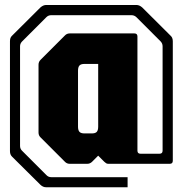

<svg xmlns="http://www.w3.org/2000/svg" viewBox="-20 -674 760 790"><path d="M170 96.5Q157 96.5 146.5 86.5L30 -29Q24.5 -34.5 22.8 -40.2Q21 -46 21 -52.5V-504Q21 -511 22.8 -516.8Q24.5 -522.5 30 -527.5L146.5 -643.5Q158 -653.5 170 -653.5H541.5Q553.5 -653.5 565 -643.5L681.5 -527.5Q691 -519.5 691 -504V-12.5Q691 0 678.5 0H426Q420 0 416.5 -2.5Q413 -5 409 -8.5L384 -33.5L359 -8.5Q350.5 0 339 0H267Q255 0 247 -8.5L147 -108.5Q138.5 -116.5 138.5 -128.5V-408Q138.5 -419.5 147 -428L247 -528Q255 -536.5 267 -536.5H533Q545.5 -536.5 545.5 -524V-54Q545.5 -41.5 558 -41.5H636.5Q649 -41.5 649 -54V-483.5Q649 -495 641 -503.5L541 -603.5Q532.5 -611.5 521 -611.5H191Q179 -611.5 171 -603.5L71 -503.5Q62.5 -495 62.5 -483.5V-73.5Q62.5 -61.5 71 -53.5L171 46.5Q179 55 191 55H505V96.5ZM328 -125H357Q372.5 -125 378.2 -131.5Q384 -138 384 -153V-411H328Q313 -411 307 -404.5Q301 -398 301 -383V-153Q301 -138 307 -131.5Q313 -125 328 -125Z"/></svg>

Font: Jaro 24pt
Style: Regular
Weight: 400
Designer: Agyei Archer, Celine Hurka, Mirko Velimirović
Version: Version 1.000